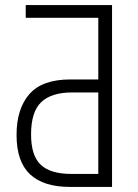

<svg xmlns="http://www.w3.org/2000/svg" viewBox="-20 -734 540 754"><path d="M81 -664V-714H420V0H254Q151 0 98 -49.5Q45 -99 45 -204Q45 -307 95.5 -364.5Q146 -422 256 -422H366V-664ZM264 -371Q182 -371 142 -333Q102 -295 102 -206Q102 -123 140 -87Q178 -51 260 -51H366V-371Z"/></svg>

Font: Noto Sans Mono ExtraCondensed Light
Style: Regular
Weight: 300
Width: 2
Designer: Monotype Design Team
Foundry: Monotype Imaging Inc.
Version: Version 2.014; ttfautohint (v1.8.4.7-5d5b)